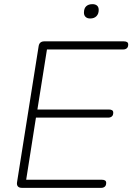

<svg xmlns="http://www.w3.org/2000/svg" viewBox="-20 -904 637 924"><path d="M85 0Q72 0 66 -7Q60 -14 62 -27L166 -682Q168 -694 175 -699.5Q182 -705 193 -705H576Q586 -705 591.5 -701.5Q597 -698 597 -690Q597 -677 590 -671.5Q583 -666 574 -666H206L160 -377H504Q514 -377 519.5 -373.5Q525 -370 525 -362Q525 -349 518 -343.5Q511 -338 502 -338H153L106 -39H470Q480 -39 485.5 -35.5Q491 -32 491 -24Q491 -11 484 -5.5Q477 0 468 0ZM414 -815Q400 -815 392 -822.5Q384 -830 384 -843Q384 -864 395 -874Q406 -884 425 -884Q439 -884 447 -877Q455 -870 455 -856Q455 -837 444 -826Q433 -815 414 -815Z"/></svg>

Font: Nunito ExtraLight ExtraLight
Style: Italic
Weight: 250
Italic angle: -9°
Version: Version 3.602